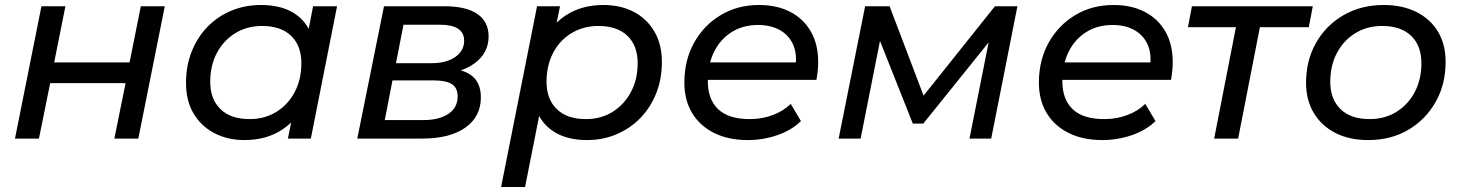

<svg xmlns="http://www.w3.org/2000/svg" viewBox="-20 -555 5855 769"><path d="M40 0 146 -530H242L197 -305H499L544 -530H640L534 0H438L483 -222H181L136 0Z M959 6Q892 6 839 -21.5Q786 -49 755.5 -100Q725 -151 725 -223Q725 -291 747.5 -348Q770 -405 810.5 -447Q851 -489 906 -512Q961 -535 1025 -535Q1094 -535 1142 -511Q1190 -487 1216 -440.5Q1242 -394 1242 -327Q1242 -229 1208 -153.5Q1174 -78 1110.5 -36Q1047 6 959 6ZM980 -78Q1040 -78 1087 -107Q1134 -136 1160.5 -186.5Q1187 -237 1187 -302Q1187 -372 1146 -411.5Q1105 -451 1029 -451Q970 -451 923 -422.5Q876 -394 849 -343.5Q822 -293 822 -227Q822 -158 863 -118Q904 -78 980 -78ZM1133 0 1161 -137 1193 -260 1206 -386 1234 -530H1330L1225 0Z M1411 0 1518 -530H1760Q1847 -530 1892 -499Q1937 -468 1937 -409Q1937 -342 1879.5 -300.5Q1822 -259 1729 -259L1742 -283Q1826 -283 1866 -254.5Q1906 -226 1906 -165Q1906 -88 1844 -44Q1782 0 1671 0ZM1521 -74H1674Q1739 -74 1776 -99Q1813 -124 1813 -169Q1813 -203 1790 -218Q1767 -233 1715 -233H1552ZM1566 -302H1710Q1767 -302 1803 -326.5Q1839 -351 1839 -392Q1839 -424 1814.5 -440Q1790 -456 1742 -456H1596Z M2331 6Q2263 6 2214.5 -18.5Q2166 -43 2140 -89.5Q2114 -136 2114 -202Q2114 -302 2148 -376.5Q2182 -451 2245.5 -493Q2309 -535 2397 -535Q2465 -535 2517.5 -508Q2570 -481 2600.5 -429.5Q2631 -378 2631 -307Q2631 -239 2608.5 -182Q2586 -125 2545.5 -83Q2505 -41 2450 -17.5Q2395 6 2331 6ZM1987 194 2131 -530H2223L2195 -393L2164 -270L2150 -144L2083 194ZM2327 -78Q2387 -78 2433.5 -107Q2480 -136 2507 -186.5Q2534 -237 2534 -302Q2534 -372 2493 -411.5Q2452 -451 2376 -451Q2317 -451 2269.5 -422.5Q2222 -394 2195.5 -343.5Q2169 -293 2169 -227Q2169 -158 2210 -118Q2251 -78 2327 -78Z M2975 6Q2897 6 2840 -22.5Q2783 -51 2752 -102.5Q2721 -154 2721 -224Q2721 -314 2760 -384Q2799 -454 2866.5 -494.5Q2934 -535 3020 -535Q3092 -535 3145 -507.5Q3198 -480 3227.5 -429Q3257 -378 3257 -306Q3257 -288 3255 -269.5Q3253 -251 3250 -235H2791L2803 -305H3204L3165 -281Q3174 -337 3157 -375.5Q3140 -414 3103.5 -434.5Q3067 -455 3016 -455Q2956 -455 2910.5 -426.5Q2865 -398 2840 -347.5Q2815 -297 2815 -229Q2815 -157 2856.5 -117.5Q2898 -78 2983 -78Q3033 -78 3076 -94.5Q3119 -111 3147 -139L3188 -70Q3150 -33 3093 -13.5Q3036 6 2975 6Z M3339 0 3445 -530H3543L3692 -138H3652L3965 -530H4055L3950 0H3863L3947 -422L3962 -413L3678 -60H3636L3493 -420L3511 -424L3427 0Z M4395 6Q4317 6 4260 -22.5Q4203 -51 4172 -102.5Q4141 -154 4141 -224Q4141 -314 4180 -384Q4219 -454 4286.5 -494.5Q4354 -535 4440 -535Q4512 -535 4565 -507.5Q4618 -480 4647.5 -429Q4677 -378 4677 -306Q4677 -288 4675 -269.5Q4673 -251 4670 -235H4211L4223 -305H4624L4585 -281Q4594 -337 4577 -375.5Q4560 -414 4523.5 -434.5Q4487 -455 4436 -455Q4376 -455 4330.5 -426.5Q4285 -398 4260 -347.5Q4235 -297 4235 -229Q4235 -157 4276.5 -117.5Q4318 -78 4403 -78Q4453 -78 4496 -94.5Q4539 -111 4567 -139L4608 -70Q4570 -33 4513 -13.5Q4456 6 4395 6Z M4843 0 4935 -471 4953 -446H4738L4754 -530H5238L5222 -446H5003L5031 -471L4939 0Z M5460 6Q5384 6 5328.5 -22.5Q5273 -51 5242 -102.5Q5211 -154 5211 -223Q5211 -313 5251 -383.5Q5291 -454 5361.5 -494.5Q5432 -535 5522 -535Q5597 -535 5653 -507Q5709 -479 5739.5 -428Q5770 -377 5770 -307Q5770 -217 5730 -146.5Q5690 -76 5620.5 -35Q5551 6 5460 6ZM5466 -78Q5526 -78 5573 -107Q5620 -136 5646.5 -186.5Q5673 -237 5673 -302Q5673 -372 5632 -411.5Q5591 -451 5515 -451Q5456 -451 5409 -422.5Q5362 -394 5335 -343.5Q5308 -293 5308 -227Q5308 -158 5349 -118Q5390 -78 5466 -78Z"/></svg>

Font: MOST Montserrat Medium
Style: Italic
Weight: 500
Italic angle: -11.3°
Designer: Julieta Ulanovsky
Foundry: Julieta Ulanovsky
Version: Version 8.000;March 11, 2024;FontCreator 15.0.0.2926 64-bit